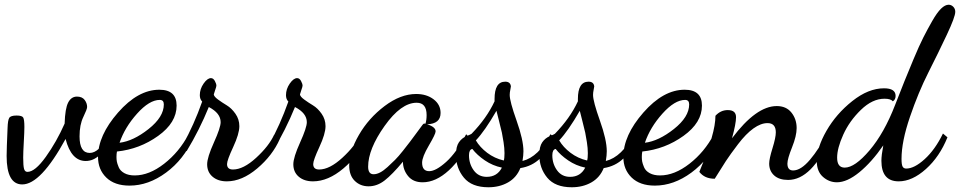

<svg xmlns="http://www.w3.org/2000/svg" viewBox="-20 -740 4055 811"><path d="M437 -168 448 -159Q406 -60 342 -60Q281 -60 257 -153Q152 39 74 39Q8 39 8 -81Q8 -109 12 -200Q13 -232 19 -242Q25 -252 50 -252Q73 -252 78 -243.5Q83 -235 83 -204Q83 -184 80.5 -140Q78 -96 78 -74Q78 -40 81.5 -27Q85 -14 96 -14Q128 -14 173.5 -77.5Q219 -141 253 -218Q255 -282 268 -307Q281 -332 305 -332Q327 -332 337.5 -318Q348 -304 348 -288Q348 -279 332 -246Q316 -213 316 -164Q316 -94 359 -94Q399 -94 437 -168Z M726 -294Q726 -222 648 -166Q570 -110 474 -100Q472 -90 472 -77Q472 -67 473.5 -58Q475 -49 481.5 -33.5Q488 -18 505.5 -8.5Q523 1 549 1Q610 1 673.5 -48.5Q737 -98 776 -172L796 -156Q756 -66 681.5 -11Q607 44 527 44Q464 44 429 10Q394 -24 394 -77Q394 -168 478.5 -264.5Q563 -361 653 -361Q726 -361 726 -294ZM655 -318Q611 -318 559 -260Q507 -202 485 -137Q543 -144 607.5 -195Q672 -246 672 -299Q672 -318 655 -318Z M768 -101 753 -130Q799 -212 834 -311Q824 -321 824 -338Q824 -364 840 -387Q856 -410 871 -410Q881 -410 887.5 -398Q894 -386 894 -378Q894 -374 888.5 -358.5Q883 -343 883 -341Q884 -332 901 -319.5Q918 -307 938 -295Q958 -283 974.5 -259.5Q991 -236 991 -207Q991 -175 965 -119Q939 -63 939 -47Q939 -24 964 -24Q1008 -24 1062 -73.5Q1116 -123 1138 -171L1162 -153Q1131 -83 1066.5 -28.5Q1002 26 938 26Q901 26 878 6.5Q855 -13 855 -46Q855 -75 883.5 -138Q912 -201 912 -224Q912 -262 862 -288Q823 -192 768 -101Z M1132 -101 1117 -130Q1163 -212 1198 -311Q1188 -321 1188 -338Q1188 -364 1204 -387Q1220 -410 1235 -410Q1245 -410 1251.5 -398Q1258 -386 1258 -378Q1258 -374 1252.5 -358.5Q1247 -343 1247 -341Q1248 -332 1265 -319.5Q1282 -307 1302 -295Q1322 -283 1338.5 -259.5Q1355 -236 1355 -207Q1355 -175 1329 -119Q1303 -63 1303 -47Q1303 -24 1328 -24Q1372 -24 1426 -73.5Q1480 -123 1502 -171L1526 -153Q1495 -83 1430.5 -28.5Q1366 26 1302 26Q1265 26 1242 6.5Q1219 -13 1219 -46Q1219 -75 1247.5 -138Q1276 -201 1276 -224Q1276 -262 1226 -288Q1187 -192 1132 -101Z M1841 -263Q1841 -217 1784 -215Q1820 -204 1820 -185Q1820 -174 1791.5 -125.5Q1763 -77 1763 -53Q1763 -17 1793 -17Q1821 -17 1864.5 -56Q1908 -95 1949 -173L1968 -154Q1931 -71 1876 -20.5Q1821 30 1765 30Q1725 30 1703.5 3.5Q1682 -23 1682 -57Q1637 -3 1605 22Q1573 47 1537 47Q1502 47 1478.5 24Q1455 1 1455 -41Q1455 -99 1496 -170Q1537 -241 1604.5 -292Q1672 -343 1738 -343Q1782 -343 1811.5 -320.5Q1841 -298 1841 -263ZM1765 -213Q1768 -218 1773 -218H1775L1777 -217Q1782 -233 1782 -254Q1782 -306 1740 -306Q1674 -306 1604.5 -208Q1535 -110 1535 -36Q1535 -4 1558 -4Q1571 -4 1585.5 -11.5Q1600 -19 1617 -34.5Q1634 -50 1648.5 -64.5Q1663 -79 1682 -103Q1701 -127 1712 -141.5Q1723 -156 1741 -180.5Q1759 -205 1765 -213Z M1906 -86Q1906 -121 1918.5 -139Q1931 -157 1950.5 -165Q1970 -173 1972 -175Q2036 -241 2069 -312V-322Q2069 -395 2114 -395Q2136 -395 2138 -375Q2138 -372 2135.5 -360.5Q2133 -349 2133 -339Q2133 -312 2162 -230.5Q2191 -149 2191 -101Q2191 -84 2187 -60Q2255 -77 2305 -173L2317 -164Q2276 -45 2178 -30Q2162 10 2126 30.5Q2090 51 2043 51Q1973 51 1939.5 10.5Q1906 -30 1906 -86ZM2111 -93Q2111 -114 2107 -139.5Q2103 -165 2100 -179.5Q2097 -194 2088 -228.5Q2079 -263 2077 -272Q2028 -187 1990 -147Q2007 -118 2038 -94.5Q2069 -71 2108 -62Q2111 -71 2111 -93ZM2036 7Q2080 7 2100 -32Q2061 -40 2028 -62.5Q1995 -85 1975 -111Q1961 -108 1961 -84Q1961 -48 1981 -20.5Q2001 7 2036 7Z M2258 -86Q2258 -121 2270.5 -139Q2283 -157 2302.5 -165Q2322 -173 2324 -175Q2388 -241 2421 -312V-322Q2421 -395 2466 -395Q2488 -395 2490 -375Q2490 -372 2487.5 -360.5Q2485 -349 2485 -339Q2485 -312 2514 -230.5Q2543 -149 2543 -101Q2543 -84 2539 -60Q2607 -77 2657 -173L2669 -164Q2628 -45 2530 -30Q2514 10 2478 30.5Q2442 51 2395 51Q2325 51 2291.5 10.5Q2258 -30 2258 -86ZM2463 -93Q2463 -114 2459 -139.5Q2455 -165 2452 -179.5Q2449 -194 2440 -228.5Q2431 -263 2429 -272Q2380 -187 2342 -147Q2359 -118 2390 -94.5Q2421 -71 2460 -62Q2463 -71 2463 -93ZM2388 7Q2432 7 2452 -32Q2413 -40 2380 -62.5Q2347 -85 2327 -111Q2313 -108 2313 -84Q2313 -48 2333 -20.5Q2353 7 2388 7Z M2945 -294Q2945 -222 2867 -166Q2789 -110 2693 -100Q2691 -90 2691 -77Q2691 -67 2692.5 -58Q2694 -49 2700.5 -33.5Q2707 -18 2724.5 -8.5Q2742 1 2768 1Q2829 1 2892.5 -48.5Q2956 -98 2995 -172L3015 -156Q2975 -66 2900.5 -11Q2826 44 2746 44Q2683 44 2648 10Q2613 -24 2613 -77Q2613 -168 2697.5 -264.5Q2782 -361 2872 -361Q2945 -361 2945 -294ZM2874 -318Q2830 -318 2778 -260Q2726 -202 2704 -137Q2762 -144 2826.5 -195Q2891 -246 2891 -299Q2891 -318 2874 -318Z M2934 -14Q2934 -15 2952 -59Q2970 -103 2986 -158Q3002 -213 3002 -251Q3024 -275 3054 -275Q3089 -275 3089 -245Q3089 -218 3072 -156Q3174 -292 3261 -292Q3301 -292 3323 -264.5Q3345 -237 3345 -199Q3345 -166 3325.5 -117.5Q3306 -69 3306 -49Q3306 -20 3330 -20Q3363 -20 3401.5 -65.5Q3440 -111 3471 -173L3488 -159Q3409 20 3309 20Q3271 20 3250 1Q3229 -18 3229 -49Q3229 -69 3243 -114Q3257 -159 3257 -181Q3257 -220 3222 -220Q3194 -220 3162.5 -197.5Q3131 -175 3097.5 -131Q3064 -87 3046 -59.5Q3028 -32 2999 15Q2956 15 2934 -14Z M3751 -312Q3743 -323 3716 -323Q3665 -323 3616.5 -276Q3568 -229 3542 -171.5Q3516 -114 3516 -74Q3516 -32 3548 -32Q3591 -32 3653 -105Q3715 -178 3761 -297Q3786 -361 3800 -396Q3814 -431 3838.5 -489.5Q3863 -548 3880 -581.5Q3897 -615 3917.5 -651Q3938 -687 3955 -703.5Q3972 -720 3987 -720Q3998 -720 4006.5 -711.5Q4015 -703 4015 -690Q4015 -669 3979.5 -593.5Q3944 -518 3901.5 -434Q3859 -350 3823.5 -246Q3788 -142 3788 -69Q3788 -45 3792.5 -36.5Q3797 -28 3808 -28Q3842 -28 3886 -68Q3930 -108 3963 -176L3982 -160Q3949 -78 3891 -26Q3833 26 3776 26Q3703 26 3703 -61Q3703 -84 3711 -126Q3662 -55 3610 -12.5Q3558 30 3515 30Q3482 30 3456 7Q3430 -16 3430 -60Q3430 -116 3471 -187.5Q3512 -259 3580 -313Q3648 -367 3714 -367Q3763 -367 3763 -335Q3763 -319 3751 -312Z"/></svg>

Font: Dancing Script
Style: Bold
Weight: 700
Designer: Pablo Impallari
Foundry: Pablo Impallari. www.impallari.com Igino Marini. www.ikern.com
Version: Version 1.002